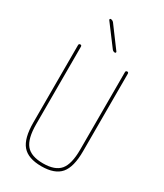

<svg xmlns="http://www.w3.org/2000/svg" viewBox="-234 -1038 968 1136"><g transform="rotate(30 250.0 -470.0)"><path d="M80.1 -190.4V-719.7Q80.1 -729.5 89.8 -730Q99.6 -730.5 99.6 -719.7V-190.4Q99.6 -92.8 133.8 -51.3Q168 -9.8 250 -9.8Q332 -9.8 366.2 -50.8Q400.4 -91.8 400.4 -190.4V-719.7Q400.4 -729.5 410.2 -730Q419.9 -730.5 419.9 -719.7V-190.4Q419.9 -83 380.4 -36.6Q340.8 9.8 250 9.8Q159.2 9.8 119.6 -36.6Q80.1 -83 80.1 -190.4ZM271.5 -799.8 166 -940.4Q164.1 -943.4 165.5 -946.8Q167 -950.2 170.9 -950.2Q182.6 -950.2 191.4 -940.4L295.9 -799.8Q297.9 -796.9 296.4 -793.5Q294.9 -790 291 -790Q279.3 -790 271.5 -799.8Z"/></g></svg>

Font: Rounded-X Mgen+ 2m thin
Style: Regular
Weight: 100
Designer: [Source Han Sans]
Ryoko NISHIZUKA  (kana & ideographs); Paul D. Hunt (Latin, Greek & Cyrillic); Wenlong ZHANG  (bopomofo
Version: Version 1.059.20150602